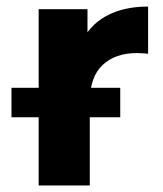

<svg xmlns="http://www.w3.org/2000/svg" viewBox="-20 -566 497 586"><path d="M98 0V-538H247V-386L226 -430Q250 -487 303 -516.5Q356 -546 432 -546V-402Q422 -403 414 -403.5Q406 -404 397 -404Q332 -404 293 -367.5Q254 -331 254 -254V0ZM15 -208V-298H347V-208Z"/></svg>

Font: Montserrat Thin
Style: Bold
Weight: 700
Version: Version 9.000